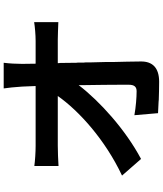

<svg xmlns="http://www.w3.org/2000/svg" viewBox="59 -899 882 1040"><g transform="rotate(-90 500.0 -379.0)"><path d="M687 -58C686 -106 686 -158 684 -212V-222C684 -229 684 -236 684 -243V-253C683 -279 683 -304 682 -330V-346V-356L681 -366V-382V-397L680 -407C680 -436 679 -465 679 -493L678 -502V-507H805C832 -507 868 -505 900 -504V-635C876 -631 831 -627 798 -627H675C675 -653 674 -678 674 -700C674 -731 676 -769 680 -800H541C545 -774 548 -743 551 -700C552 -678 553 -653 554 -627H230C196 -627 150 -630 121 -634V-503C156 -505 196 -507 232 -507H500C420 -393 264 -251 69 -159L159 -56C317 -140 471 -279 559 -394C559 -386 559 -379 559 -371V-360C560 -288 561 -218 561 -163V-154V-150V-123C561 -94 551 -80 526 -80C492 -80 441 -84 396 -92L407 36C428 37 449 38 469 39L479 40C510 41 543 42 577 42C653 42 688 6 687 -58Z"/></g></svg>

Font: Glow Sans SC Normal
Style: Bold
Weight: 700
Designer: Ryoko NISHIZUKA (kana, bopomofo & ideographs); Paul D. Hunt (Latin, Greek & Cyrillic); Sandoll Communications, Soo-young
Version: Version 0.93